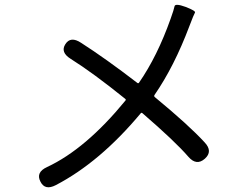

<svg xmlns="http://www.w3.org/2000/svg" viewBox="-20 -765 1040 808"><path d="M215 14Q169 38 150 -1Q130 -40 178 -62Q341 -138 508 -342Q511 -346 507 -349Q372 -458 278 -517Q233 -545 255 -579Q277 -614 321 -585Q424 -519 558 -416Q562 -413 565 -417Q642 -528 698 -686Q712 -725 714.5 -738.5Q717 -752 761 -736Q805 -719 800.5 -712Q796 -705 777 -655Q713 -485 630 -365Q627 -360 632 -356Q775 -238 841 -166Q877 -128 842 -97Q807 -66 773 -105Q718 -169 579 -289Q575 -292 572 -288Q401 -83 215 14Z"/></svg>

Font: Resource Han Rounded CN
Style: Regular
Weight: 400
Designer: Cyano Hao (round all glyphs); Ryoko NISHIZUKA  (kana, bopomofo & ideographs); Paul D. Hunt (Latin, Greek & Cyrillic); Sa
Foundry: Cyano Hao
Version: 0.990